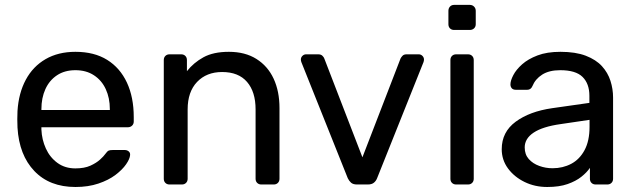

<svg xmlns="http://www.w3.org/2000/svg" viewBox="-20 -737 2539 767"><path d="M281.5 10Q178.1 10 117.3 -53.7Q56.4 -117.4 49.9 -227.3Q49.1 -239.9 49.1 -260.6Q49.1 -281.3 49.9 -293.6Q54.4 -365 83 -418.3Q111.6 -471.6 162.1 -500.8Q212.6 -530 281.3 -530Q356.6 -530 408.2 -497.8Q459.8 -465.6 487.1 -406.9Q514.3 -348.3 514.3 -269.4V-251.6Q514.3 -241.4 507.5 -235Q500.7 -228.6 490.6 -228.6H145.4Q145.4 -228.4 145.4 -225Q145.4 -221.6 145.4 -219.6Q147.1 -179.3 163.2 -143.8Q179.2 -108.4 209.4 -86.3Q239.5 -64.3 281.1 -64.3Q317.2 -64.3 341.2 -75.2Q365.2 -86.2 379.8 -99.6Q394.5 -113.1 399.5 -120.5Q408.5 -132.7 413.7 -135.2Q418.9 -137.7 430.1 -137.7H478.5Q487.7 -137.7 494.2 -132.2Q500.7 -126.6 499.7 -117.4Q498.7 -102.4 483.8 -80.8Q468.9 -59.2 441.2 -38.2Q413.5 -17.3 373.1 -3.7Q332.6 10 281.5 10ZM145.4 -297.6H418.8V-301Q418.8 -345.7 402.5 -380.9Q386.3 -416 355.3 -436.3Q324.4 -456.6 281.3 -456.6Q238.2 -456.6 207.7 -436.3Q177.2 -416 161.3 -380.9Q145.4 -345.7 145.4 -301Z M657.2 0Q647 0 640.6 -6.4Q634.3 -12.7 634.3 -22.9V-497.1Q634.3 -507.3 640.6 -513.6Q647 -520 657.2 -520H703.8Q714 -520 720.4 -513.6Q726.7 -507.3 726.7 -497.1V-452.7Q753.4 -486.6 792.9 -508.3Q832.4 -530 894.4 -530Q959.2 -530 1004.4 -501.5Q1049.6 -473.1 1073.1 -422.7Q1096.5 -372.2 1096.5 -305.4V-22.9Q1096.5 -12.7 1090.1 -6.4Q1083.7 0 1073.6 0H1023.9Q1013.8 0 1007.4 -6.4Q1001 -12.7 1001 -22.9V-300.1Q1001 -370.1 966.9 -409.7Q932.8 -449.3 867.3 -449.3Q805.1 -449.3 767.3 -409.7Q729.6 -370.1 729.6 -300.1V-22.9Q729.6 -12.7 723.2 -6.4Q716.8 0 706.6 0Z M1406.3 0Q1390.5 0 1382.4 -7.2Q1374.3 -14.4 1369.3 -25L1183.8 -489Q1181.9 -494.4 1181.9 -499.3Q1181.9 -507.6 1188.1 -513.8Q1194.3 -520 1202.7 -520H1251.4Q1262.4 -520 1268.2 -514Q1274.1 -508.1 1275.5 -503.3L1427.8 -108.6L1580.1 -503.3Q1582.3 -508.1 1587.8 -514Q1593.3 -520 1604.2 -520H1652.9Q1661.3 -520 1667.5 -513.8Q1673.7 -507.6 1673.7 -499.3Q1673.7 -494.4 1671.9 -489L1486.4 -25Q1482.4 -14.4 1473.7 -7.2Q1465.1 0 1449.3 0Z M1802.2 0Q1792 0 1785.6 -6.4Q1779.3 -12.7 1779.3 -22.9V-497.1Q1779.3 -507.3 1785.6 -513.6Q1792 -520 1802.2 -520H1849.6Q1859.7 -520 1866.1 -513.6Q1872.5 -507.3 1872.5 -497.1V-22.9Q1872.5 -12.7 1866.1 -6.4Q1859.7 0 1849.6 0ZM1794.2 -617.3Q1784 -617.3 1777.6 -623.6Q1771.3 -630 1771.3 -640.2V-693.7Q1771.3 -703.9 1777.6 -710.7Q1784 -717.5 1794.2 -717.5H1856.7Q1866.9 -717.5 1873.7 -710.7Q1880.5 -703.9 1880.5 -693.7V-640.2Q1880.5 -630 1873.7 -623.6Q1866.9 -617.3 1856.7 -617.3Z M2166.1 10Q2116.4 10 2075.3 -10.2Q2034.1 -30.4 2009.2 -64.3Q1984.3 -98.3 1984.3 -140.9Q1984.3 -209.8 2040.2 -250.9Q2096 -292 2186.3 -304.9L2334.5 -326V-354.6Q2334.5 -402.6 2307.3 -429.6Q2280 -456.6 2218.4 -456.6Q2173.5 -456.6 2145.9 -438.9Q2118.3 -421.3 2106.7 -392.6Q2100.6 -378.3 2086 -378.3H2041.1Q2029.5 -378.3 2024.2 -384.7Q2018.9 -391.1 2019.1 -400.3Q2019.3 -415.3 2030.7 -437.1Q2042 -458.9 2065.8 -480.1Q2089.6 -501.3 2127.3 -515.6Q2165 -530 2218.7 -530Q2279.4 -530 2320.2 -514.3Q2360.9 -498.6 2384.6 -472.7Q2408.2 -446.8 2418.7 -414Q2429.1 -381.3 2429.1 -347.3V-22.9Q2429.1 -12.7 2422.7 -6.4Q2416.3 0 2406.1 0H2359.5Q2349.3 0 2342.9 -6.4Q2336.6 -12.7 2336.6 -22.9V-66.4Q2324.2 -48 2302.3 -30.7Q2280.4 -13.3 2247.3 -1.7Q2214.2 10 2166.1 10ZM2187.2 -64.9Q2228.3 -64.9 2261.9 -82.6Q2295.5 -100.4 2315.3 -137.4Q2335.1 -174.4 2335.1 -230.4V-258.3L2219.2 -241.2Q2147.7 -231.1 2111.9 -207.3Q2076.1 -183.5 2076.1 -148.1Q2076.1 -120 2092.3 -101.7Q2108.6 -83.4 2134.2 -74.2Q2159.7 -64.9 2187.2 -64.9Z"/></svg>

Font: Rubik Light
Style: Regular
Weight: 300
Designer: Hubert and Fischer
Foundry: Hubert and Fischer
Version: Version 2.300;gftools[0.9.30]